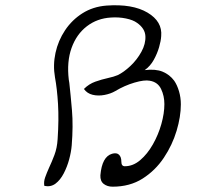

<svg xmlns="http://www.w3.org/2000/svg" viewBox="-20 -674 811 723"><path d="M404 29Q384 29 370.5 18.5Q357 8 358 -14Q364 -84 402 -95Q419 -100 428 -91.5Q437 -83 437 -65Q437 -48 450 -48Q481 -48 508 -71Q535 -94 555.5 -130Q576 -166 587.5 -206.5Q599 -247 599 -282Q599 -313 586.5 -339Q574 -365 544 -370Q524 -374 486.5 -363Q449 -352 414 -331Q397 -321 373.5 -316.5Q350 -312 329 -317Q308 -322 296 -339Q315 -358 339 -366.5Q363 -375 386 -380Q409 -385 423 -391Q446 -402 471 -425.5Q496 -449 512.5 -479Q529 -509 527.5 -538Q526 -567 496 -588Q481 -599 454 -604.5Q427 -610 398 -608Q346 -605 307 -575Q268 -545 249.5 -493.5Q231 -442 239 -374Q240 -370 241 -362Q246 -317 251 -258.5Q256 -200 250 -126Q248 -102 240.5 -74Q233 -46 220 -21Q207 4 189 17.5Q171 31 147 26Q144 11 150 -6Q156 -23 165 -43Q175 -64 185 -90.5Q195 -117 197 -150Q202 -224 198.5 -282Q195 -340 187 -383Q179 -429 189 -475Q199 -521 225 -560Q251 -599 290.5 -624Q330 -649 381 -653Q479 -660 535.5 -626.5Q592 -593 587 -538Q586 -520 579 -496Q572 -472 559 -448.5Q546 -425 525 -410Q566 -415 592.5 -404Q619 -393 636 -370Q647 -354 654 -330.5Q661 -307 661 -281Q661 -235 645 -181.5Q629 -128 597 -80Q565 -32 517 -1.5Q469 29 404 29Z"/></svg>

Font: Yuji Hentaigana Akebono
Style: Regular
Weight: 400
Designer: Kataoka Yuji
Foundry: Kinuta Font Factory
Version: Version 3.002